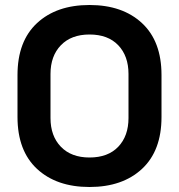

<svg xmlns="http://www.w3.org/2000/svg" viewBox="-20 -734 716 768"><path d="M338 14Q206 14 128 -58.5Q50 -131 50 -266V-434Q50 -569 128 -641.5Q206 -714 338 -714Q470 -714 548 -641.5Q626 -569 626 -434V-266Q626 -131 548 -58.5Q470 14 338 14ZM338 -104Q412 -104 453 -147Q494 -190 494 -262V-438Q494 -510 453 -553Q412 -596 338 -596Q265 -596 223.5 -553Q182 -510 182 -438V-262Q182 -190 223.5 -147Q265 -104 338 -104Z"/></svg>

Font: Space Grotesk Light
Style: Bold
Weight: 700
Version: Version 2.000